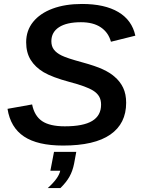

<svg xmlns="http://www.w3.org/2000/svg" viewBox="-20 -718 707 960"><path d="M295.4 9.8Q168 9.8 100.1 -35.4Q32.2 -80.6 17.6 -173.8L140.6 -195.8Q151.9 -138.7 190.4 -112.5Q229 -86.4 304.2 -86.4Q396.5 -86.4 440.9 -113.3Q485.4 -140.1 485.4 -194.8Q485.4 -218.8 475.6 -235.6Q465.8 -252.4 444.8 -265.6Q429.2 -275.4 400.1 -286.1Q371.1 -296.9 328.1 -308.1Q241.2 -331.5 198.2 -356.9Q155.8 -382.3 133.3 -418.7Q110.8 -455.1 110.8 -506.8Q110.8 -565.4 145.5 -608.4Q180.2 -651.4 242.9 -674.8Q305.7 -698.2 390.1 -698.2Q503.4 -698.2 571.8 -657.7Q640.1 -617.2 656.7 -539.6L534.7 -509.3Q522 -555.7 484.1 -581.3Q446.3 -606.9 384.8 -606.9Q313.5 -606.9 275.1 -582Q236.8 -557.1 236.8 -511.7Q236.8 -486.8 249.5 -470Q262.2 -453.1 288.1 -440.4Q300.8 -434.1 326.4 -425.5Q352.1 -417 390.1 -406.7Q458 -388.2 494.1 -371.3Q530.3 -354.5 552.2 -335Q580.6 -311 595.7 -279.3Q610.8 -247.6 610.8 -204.1Q610.8 -100.1 531.7 -45.2Q452.6 9.8 295.4 9.8ZM350.6 99.6Q343.3 136.7 327.6 164.8Q312 192.9 282.2 222.2H218.8Q273.4 173.3 281.2 135.7H231.9L250 41.5H361.3Z"/></svg>

Font: Arimo SemiBold
Style: Italic
Weight: 600
Italic angle: -12°
Version: Version 1.33